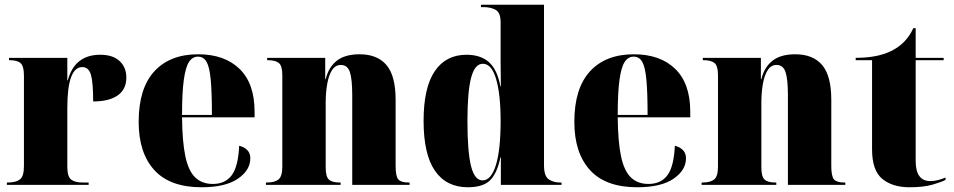

<svg xmlns="http://www.w3.org/2000/svg" viewBox="-20 -780 4026 810"><path d="M9 0V-10H13Q47 -10 64 -23Q81 -36 81 -79V-461Q81 -501 67 -513.5Q53 -526 21 -526H18V-536H264V-441H266Q295 -549 403 -549Q456 -549 484.5 -522.5Q513 -496 513 -453Q513 -403 476.5 -377.5Q440 -352 373 -352Q373 -433 363.5 -465Q354 -497 327 -497Q296 -497 280 -454.5Q264 -412 264 -324V-76Q264 -35 280 -22.5Q296 -10 329 -10H354V0Z M830 10Q697 10 631 -62.5Q565 -135 565 -266Q565 -407 631 -479Q697 -551 816 -551Q927 -551 990.5 -489.5Q1054 -428 1054 -309V-285H748Q749 -182 762 -120.5Q775 -59 803.5 -31.5Q832 -4 878 -4Q930 -4 957.5 -40.5Q985 -77 989 -165Q1010 -160 1023 -147Q1036 -134 1036 -112Q1036 -62 983.5 -26Q931 10 830 10ZM874 -295Q874 -390 869 -443.5Q864 -497 851.5 -519Q839 -541 815 -541Q792 -541 777.5 -519Q763 -497 755.5 -443.5Q748 -390 748 -295Z M1102 0V-10H1106Q1139 -10 1155 -23Q1171 -36 1171 -77V-463Q1171 -502 1156.5 -514Q1142 -526 1111 -526H1107V-536H1352V-446H1354Q1366 -496 1400.5 -523.5Q1435 -551 1497 -551Q1572 -551 1610.5 -505.5Q1649 -460 1649 -359V-80Q1649 -36 1660.5 -23Q1672 -10 1704 -10H1708V0H1466V-378Q1466 -446 1456 -476Q1446 -506 1418 -506Q1395 -506 1381 -484.5Q1367 -463 1360.5 -426.5Q1354 -390 1354 -346V-74Q1354 -35 1367.5 -22.5Q1381 -10 1413 -10H1417V0Z M1954 10Q1863 10 1815 -59.5Q1767 -129 1767 -270Q1767 -410 1814 -479.5Q1861 -549 1948 -549Q2008 -549 2043 -517.5Q2078 -486 2091 -416H2093Q2092 -470 2092 -517Q2092 -564 2092 -595V-686Q2092 -727 2071 -738.5Q2050 -750 2020 -750H2009V-760H2275V-83Q2275 -37 2295 -23.5Q2315 -10 2342 -10H2349V0H2093V-116H2091Q2078 -51 2048.5 -20.5Q2019 10 1954 10ZM2016 -19Q2052 -19 2072 -83.5Q2092 -148 2092 -269Q2092 -382 2073 -446.5Q2054 -511 2017 -511Q1983 -511 1967.5 -452Q1952 -393 1952 -270Q1952 -141 1967 -80Q1982 -19 2016 -19Z M2668 10Q2535 10 2469 -62.5Q2403 -135 2403 -266Q2403 -407 2469 -479Q2535 -551 2654 -551Q2765 -551 2828.5 -489.5Q2892 -428 2892 -309V-285H2586Q2587 -182 2600 -120.5Q2613 -59 2641.5 -31.5Q2670 -4 2716 -4Q2768 -4 2795.5 -40.5Q2823 -77 2827 -165Q2848 -160 2861 -147Q2874 -134 2874 -112Q2874 -62 2821.5 -26Q2769 10 2668 10ZM2712 -295Q2712 -390 2707 -443.5Q2702 -497 2689.5 -519Q2677 -541 2653 -541Q2630 -541 2615.5 -519Q2601 -497 2593.5 -443.5Q2586 -390 2586 -295Z M2940 0V-10H2944Q2977 -10 2993 -23Q3009 -36 3009 -77V-463Q3009 -502 2994.5 -514Q2980 -526 2949 -526H2945V-536H3190V-446H3192Q3204 -496 3238.5 -523.5Q3273 -551 3335 -551Q3410 -551 3448.5 -505.5Q3487 -460 3487 -359V-80Q3487 -36 3498.5 -23Q3510 -10 3542 -10H3546V0H3304V-378Q3304 -446 3294 -476Q3284 -506 3256 -506Q3233 -506 3219 -484.5Q3205 -463 3198.5 -426.5Q3192 -390 3192 -346V-74Q3192 -35 3205.5 -22.5Q3219 -10 3251 -10H3255V0Z M3817 10Q3745 10 3702 -25.5Q3659 -61 3659 -150V-526H3590V-536Q3680 -536 3738 -564Q3803 -595 3833 -661H3843V-536H3961V-526H3843V-101Q3843 -16 3905 -16Q3933 -16 3969 -31V-21Q3952 -12 3914 -1Q3876 10 3817 10Z"/></svg>

Font: Noto Serif Display SemiCondensed Black
Style: Regular
Weight: 900
Width: 4
Designer: Monotype Design Team
Foundry: Monotype Imaging Inc.
Version: Version 2.009